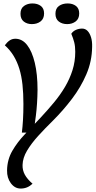

<svg xmlns="http://www.w3.org/2000/svg" viewBox="-20 -905 555 1115"><path d="M100 190Q66 190 43 159Q20 128 21 84Q22 22 51.5 -29Q81 -80 125.5 -126.5Q170 -173 216 -222Q257 -266 293.5 -310Q330 -354 357.5 -400.5Q385 -447 401 -497.5Q417 -548 417 -604Q417 -636 411 -659.5Q405 -683 394 -709Q404 -724 421 -731.5Q438 -739 457 -739Q475 -739 488 -726Q501 -713 508.5 -689Q516 -665 515 -633Q514 -549 481.5 -473.5Q449 -398 398 -331Q347 -264 289 -206Q242 -160 202 -116Q162 -72 137 -30Q112 12 111 53Q110 83 124 109Q138 135 169 162Q154 176 137 183Q120 190 100 190ZM107 -135Q111 -167 113.5 -208.5Q116 -250 116 -301Q116 -363 110.5 -413.5Q105 -464 92.5 -505Q80 -546 59.5 -580Q39 -614 8 -642Q22 -661 36.5 -670.5Q51 -680 69 -680Q109 -680 137.5 -643.5Q166 -607 182 -540.5Q198 -474 198 -384Q197 -302 188.5 -234.5Q180 -167 175 -135ZM370 -765Q341 -765 321.5 -780Q302 -795 302 -825Q302 -856 322.5 -870.5Q343 -885 373 -885Q402 -885 421 -870.5Q440 -856 440 -827Q440 -796 419.5 -780.5Q399 -765 370 -765ZM165 -765Q137 -765 118 -780Q99 -795 99 -825Q99 -856 119.5 -870.5Q140 -885 168 -885Q198 -885 217 -870.5Q236 -856 236 -827Q236 -796 215.5 -780.5Q195 -765 165 -765Z"/></svg>

Font: Sansita Swashed Light
Style: Regular
Weight: 300
Designer: Pablo Cosgaya
Foundry: Omnibus-Type
Version: Version 1.003